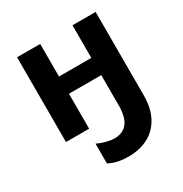

<svg xmlns="http://www.w3.org/2000/svg" viewBox="-181 -686 1023 1071"><g transform="rotate(-30 331.0 -150.5)"><path d="M584 -546V-11Q584 75 552.5 132Q521 189 466.5 217Q412 245 342 245Q305 245 276 239Q247 233 216 218V90Q242 103 271.5 110.5Q301 118 326 118Q374 118 403.5 85.5Q433 53 435 -23V-225H227V0H78V-546H227V-336H435V-546Z"/></g></svg>

Font: Noto IKEA Latin
Style: Bold
Weight: 700
Designer: Monotype Design Team
Foundry: Monotype Imaging Inc.
Version: Version 1.0